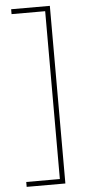

<svg xmlns="http://www.w3.org/2000/svg" viewBox="-59 -747 426 939"><g transform="rotate(-5 154.0 -278.0)"><path d="M33 134V158H223V-714H33V-690H198V134Z"/></g></svg>

Font: Noto Sans Lao UI Cond Thin
Style: Regular
Weight: 100
Width: 3
Designer: Monotype Design Team
Foundry: Monotype Imaging Inc.
Version: Version 2.000